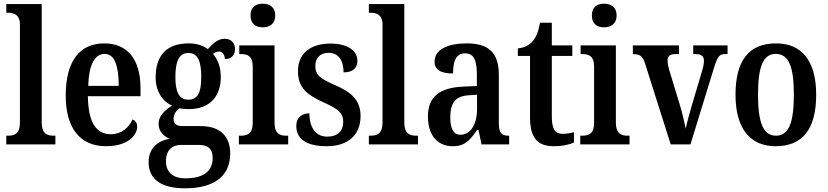

<svg xmlns="http://www.w3.org/2000/svg" viewBox="-20 -782 4484 1040"><path d="M14 0H280V-47H270C235 -47 206 -58 206 -118V-760H14V-713H24C52 -713 88 -705 88 -649V-118C88 -58 59 -47 24 -47H14Z M554 10C672 10 723 -49 723 -96C723 -117 712 -130 698 -135C678 -91 639 -55 580 -55C501 -55 458 -118 456 -261H741V-306C741 -464 667 -547 545 -547C412 -547 336 -452 336 -264C336 -90 412 10 554 10ZM623 -317H458C461 -429 492 -490 547 -490C602 -490 623 -422 623 -317Z M982 238C1148 238 1227 166 1227 49C1227 -37 1179 -99 1067 -99H969C938 -99 920 -110 920 -137C920 -164 936 -185 952 -195C963 -193 989 -191 1002 -191C1121 -191 1176 -264 1176 -366C1176 -424 1157 -462 1134 -490C1143 -497 1154 -503 1167 -503C1183 -503 1198 -486 1198 -462C1238 -462 1253 -488 1253 -517C1253 -547 1234 -572 1197 -572C1156 -572 1128 -540 1106 -516C1080 -535 1046 -547 1002 -547C880 -547 823 -479 823 -362C823 -289 859 -233 912 -210C870 -183 839 -153 839 -112C839 -67 870 -43 899 -30C834 -20 785 22 785 96C785 187 850 238 982 238ZM1000 -242C949 -242 930 -286 930 -364C930 -446 948 -495 1000 -495C1053 -495 1070 -448 1070 -365C1070 -285 1054 -242 1000 -242ZM984 184C914 184 879 148 879 92C879 21 923 3 961 3H1057C1106 3 1132 23 1132 74C1132 139 1090 184 984 184Z M1403 -634C1440 -634 1471 -653 1471 -698C1471 -744 1440 -762 1403 -762C1365 -762 1337 -744 1337 -698C1337 -653 1365 -634 1403 -634ZM1274 0H1541V-47H1531C1495 -47 1467 -58 1467 -118V-536H1276V-489H1287C1321 -489 1349 -478 1349 -422V-116C1349 -58 1320 -47 1284 -47H1274Z M1750 10C1866 10 1933 -52 1933 -153C1933 -241 1883 -282 1795 -321C1714 -356 1688 -376 1688 -425C1688 -469 1715 -496 1760 -496C1810 -496 1841 -459 1841 -390C1892 -390 1916 -414 1916 -453C1916 -502 1871 -546 1770 -546C1665 -546 1594 -495 1594 -397C1594 -308 1640 -269 1738 -225C1813 -191 1839 -169 1839 -123C1839 -74 1812 -42 1752 -42C1690 -42 1656 -91 1656 -168C1622 -168 1585 -152 1585 -99C1585 -31 1637 10 1750 10Z M1978 0H2244V-47H2234C2199 -47 2170 -58 2170 -118V-760H1978V-713H1988C2016 -713 2052 -705 2052 -649V-118C2052 -58 2023 -47 1988 -47H1978Z M2432 10C2500 10 2526 -23 2564 -78H2572L2588 0H2738V-47H2735C2695 -47 2682 -63 2682 -118V-376C2682 -501 2623 -547 2507 -547C2408 -547 2334 -515 2334 -449C2334 -404 2367 -384 2434 -384C2434 -449 2449 -493 2499 -493C2552 -493 2563 -447 2563 -373V-316L2492 -313C2362 -308 2298 -259 2298 -151C2298 -41 2357 10 2432 10ZM2474 -52C2436 -52 2419 -87 2419 -146C2419 -222 2444 -262 2521 -266L2564 -269V-191C2564 -109 2529 -52 2474 -52Z M2980 10C3031 10 3070 -1 3089 -10V-66C3070 -61 3050 -57 3027 -57C2986 -57 2969 -85 2969 -151V-479H3080V-536H2969V-659H2905C2896 -609 2884 -581 2866 -560C2849 -539 2822 -523 2785 -520V-479H2851V-146C2851 -30 2896 10 2980 10Z M3252 -634C3289 -634 3320 -653 3320 -698C3320 -744 3289 -762 3252 -762C3214 -762 3186 -744 3186 -698C3186 -653 3214 -634 3252 -634ZM3123 0H3390V-47H3380C3344 -47 3316 -58 3316 -118V-536H3125V-489H3136C3170 -489 3198 -478 3198 -422V-116C3198 -58 3169 -47 3133 -47H3123Z M3474 -438 3613 0H3720L3847 -413C3866 -475 3877 -489 3906 -489H3921V-536H3735V-489H3750C3778 -489 3793 -477 3793 -455C3793 -435 3789 -418 3781 -391L3725 -203C3712 -159 3700 -112 3694 -85C3688 -118 3675 -173 3661 -219L3604 -406C3600 -421 3596 -437 3596 -454C3596 -476 3608 -489 3636 -489H3658V-536H3408V-489C3445 -489 3462 -479 3474 -438Z M4181 10C4326 10 4401 -81 4401 -269C4401 -457 4319 -547 4184 -547C4039 -547 3964 -457 3964 -269C3964 -81 4047 10 4181 10ZM4183 -47C4112 -47 4086 -123 4086 -269C4086 -415 4111 -490 4182 -490C4255 -490 4280 -415 4280 -269C4280 -123 4255 -47 4183 -47Z"/></svg>

Font: Noto Serif Tamil Condensed SemiBold
Style: Italic
Weight: 600
Width: 3
Italic angle: -12°
Designer: Indian Type Foundry, Tom Grace, and the Monotype Design Team
Foundry: Monotype Imaging Inc.
Version: Version 2.003